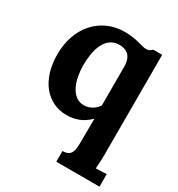

<svg xmlns="http://www.w3.org/2000/svg" viewBox="-182 -635 936 1009"><g transform="rotate(30 286.5 -130.5)"><path d="M510.7 94.2Q510.7 101.6 510.5 111.8Q510.3 122.1 509.8 133.8Q509.3 145.5 508.5 158Q507.8 170.4 506.8 181.6L571.8 178.7V254.9H309.6V189.9Q330.1 189.9 342 183.6Q354 177.2 359.9 165.5Q365.7 153.8 367.4 137.5Q369.1 121.1 369.1 101.1L370.1 -40H369.1Q336.9 -8.8 303.2 3.7Q269.5 16.1 233.9 16.1Q189 16.1 151.9 -1.7Q114.7 -19.5 88.1 -52.5Q61.5 -85.4 46.9 -132.3Q32.2 -179.2 32.2 -237.3Q32.2 -297.9 50 -348.9Q67.9 -399.9 100.6 -437Q133.3 -474.1 179.4 -495.1Q225.6 -516.1 282.2 -516.1Q310.1 -516.1 331.5 -512.7Q353 -509.3 369.9 -504.9Q386.7 -500.5 399.4 -497.1Q412.1 -493.7 422.4 -493.7Q429.7 -493.7 440.2 -497.8Q450.7 -502 456.5 -509.8H510.7ZM286.1 -74.2Q311 -74.2 333.5 -87.2Q356 -100.1 369.1 -120.6V-355.5Q369.1 -383.3 361.8 -400.6Q354.5 -418 343 -427.2Q331.5 -436.5 317.9 -439.7Q304.2 -442.9 291.5 -442.9Q258.3 -442.9 236.3 -426.3Q214.4 -409.7 201.7 -382.6Q189 -355.5 183.8 -321.3Q178.7 -287.1 178.7 -252.4Q179.2 -220.2 185.3 -188.2Q191.4 -156.2 204.1 -131.1Q216.8 -106 237.1 -90.1Q257.3 -74.2 286.1 -74.2Z"/></g></svg>

Font: DimaBanoo
Style: Bold
Weight: 800
Designer: R.Balvardi
Foundry: R.Balvardi
Version: Version 1.0.0-alpha3